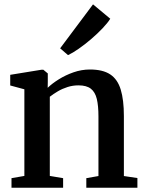

<svg xmlns="http://www.w3.org/2000/svg" viewBox="-20 -882 683 902"><path d="M94.5 -55.5V-462.5L28 -480.5V-530.5L175.5 -554.5H183.5L204.5 -537V-497L204 -469.5Q224.5 -489.5 256 -509.2Q287.5 -529 325.2 -542.2Q363 -555.5 402.5 -555.5Q463 -555.5 497.8 -532.5Q532.5 -509.5 547.2 -461Q562 -412.5 562 -337V-55L625.5 -45.5V0H385.5V-45L442.5 -55V-335.5Q442.5 -385 434.8 -417.2Q427 -449.5 406.8 -465.2Q386.5 -481 348.5 -481Q322 -481 297.5 -473.2Q273 -465.5 251.8 -453Q230.5 -440.5 214 -427.5V-55.5L276.5 -45V0H34V-45ZM299 -623.5 262.5 -655 417 -861.5 498 -794Q486 -774.5 461.8 -749Q437.5 -723.5 407.8 -698Q378 -672.5 349.5 -652.8Q321 -633 300.5 -623.5Z"/></svg>

Font: Merriweather 48pt SemiBold
Style: Regular
Weight: 600
Version: Version 2.100